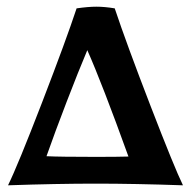

<svg xmlns="http://www.w3.org/2000/svg" viewBox="-20 -554 571 574"><path d="M209 -529Q244 -534 268 -534Q293 -534 323 -529Q358 -424 430 -237.5Q502 -51 527 0Q382 -5 266 -5Q151 -5 4 0Q33 -59 105.5 -247Q178 -435 209 -529ZM364 -86Q285 -305 241 -404Q214 -340 179 -249Q144 -158 119 -87Q159 -85 266 -85Q333 -85 364 -86Z"/></svg>

Font: Mirza SemiBold
Style: Regular
Weight: 600
Designer: Arabic design by Kourosh Beigpour, Latin design by Eduardo Tunni, engineering by Lasse Fister
Version: Version 1.0010g